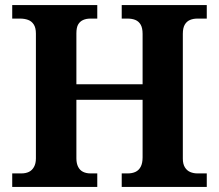

<svg xmlns="http://www.w3.org/2000/svg" viewBox="-20 -734 859 754"><path d="M28 0V-53H64Q81 -53 93.5 -59Q106 -65 113.5 -78.5Q121 -92 121 -112V-602Q121 -625 112.5 -638Q104 -651 90 -656Q76 -661 59 -661H28V-714H362V-661H335Q319 -661 306.5 -655.5Q294 -650 287 -638Q280 -626 280 -603V-403H540V-601Q540 -624 532.5 -637Q525 -650 512 -655.5Q499 -661 481 -661H458V-714H792V-661H755Q739 -661 726 -655.5Q713 -650 705.5 -637Q698 -624 698 -601V-111Q698 -90 706 -77Q714 -64 727 -58.5Q740 -53 755 -53H792V0H458V-53H482Q499 -53 512 -59Q525 -65 532.5 -79Q540 -93 540 -116V-342H280V-112Q280 -92 287 -78.5Q294 -65 306.5 -59Q319 -53 335 -53H362V0Z"/></svg>

Font: Noto Serif Hebrew
Style: Bold
Weight: 700
Version: Version 2.003